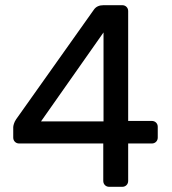

<svg xmlns="http://www.w3.org/2000/svg" viewBox="-20 -720 661 740"><path d="M401 0Q391 0 384.5 -6.5Q378 -13 378 -23V-167H54Q44 -167 37.5 -173.5Q31 -180 31 -190V-230Q31 -234 33.5 -242.5Q36 -251 42 -260L342 -683Q354 -700 379 -700H451Q461 -700 467.5 -693.5Q474 -687 474 -677V-254H564Q575 -254 581.5 -247.5Q588 -241 588 -231V-190Q588 -180 581.5 -173.5Q575 -167 565 -167H474V-23Q474 -13 467.5 -6.5Q461 0 451 0ZM138 -252H379V-595Z"/></svg>

Font: Rubik Light
Style: Regular
Weight: 400
Version: Version 2.101